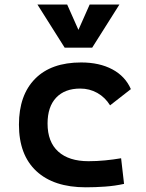

<svg xmlns="http://www.w3.org/2000/svg" viewBox="-20 -796 626 826"><path d="M349.1 9.8Q211.4 9.8 136.5 -59.8Q61.5 -129.4 61.5 -259.8Q61.5 -386.7 130.9 -457Q200.2 -527.3 329.1 -527.3Q407.7 -527.3 463.4 -497.6Q519 -467.8 543 -412.6L453.6 -342.8Q432.1 -377.4 398.7 -396.2Q365.2 -415 325.2 -415Q258.8 -415 221.7 -376Q184.6 -336.9 184.6 -264.6Q184.6 -185.5 230.5 -144Q276.4 -102.5 360.8 -102.5Q396.5 -102.5 431.9 -106Q467.3 -109.4 501 -115.2L513.7 -4.9Q473.6 3.9 431.6 6.8Q389.6 9.8 349.1 9.8ZM258.3 -590.8 141.1 -776.4H269L317.4 -667.5L365.7 -776.4H493.7L376.5 -590.8Z"/></svg>

Font: Cascadia Code SemiBold
Style: Regular
Weight: 600
Monospace: yes
Designer: Aaron Bell
Foundry: Saja Typeworks
Version: Version 2404.023; ttfautohint (v1.8.4)